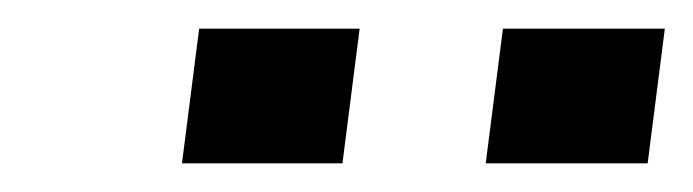

<svg xmlns="http://www.w3.org/2000/svg" viewBox="-20 -679 484 134"><path d="M219 -565 231 -659H119L107 -565ZM432 -565 444 -659H331L319 -565Z"/></svg>

Font: Gamestation Extended
Style: Italic
Weight: 400
Width: 7
Designer: Jonas Hecksher
Foundry: Jonas Hecksher, Playtypeª, e-types AS
Version: Version 1.003